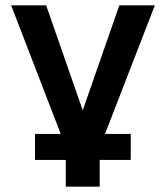

<svg xmlns="http://www.w3.org/2000/svg" viewBox="-20 -554 625 724"><path d="M356 49V150H228V49H112V-49H209L22 -534H154L292 -138L430 -534H564L376 -49H473V49Z"/></svg>

Font: Geist SemBd
Style: Regular
Weight: 400
Designer: Basement.studio, Andrés Briganti, Mateo Zaragoza
Foundry: Basement.studio, Vercel, Andrés Briganti, Guido Ferreyra, Mateo Zaragoza
Version: Version 1.401